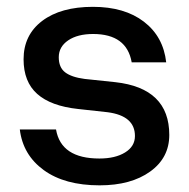

<svg xmlns="http://www.w3.org/2000/svg" viewBox="-20 -532 554 562"><path d="M295 -203.5 208.5 -213Q129 -221.5 89 -257Q49 -292.5 49 -358.5Q49 -429.5 103.5 -470.8Q158 -512 252 -512Q344.5 -512 401.2 -468.5Q458 -425 466.5 -349.5H365.5Q351 -432.5 252.5 -432.5Q207 -432.5 179.5 -413.8Q152 -395 152 -364.5Q152 -334.5 170.8 -320.2Q189.5 -306 227.5 -301L317.5 -291.5Q475.5 -274 475.5 -137Q475.5 -70 419.5 -29.8Q363.5 10.5 271.5 10.5Q169.5 10.5 108.2 -34Q47 -78.5 38 -153H144Q158.5 -68 271 -68Q317.5 -68 346.2 -85.8Q375 -103.5 375 -134Q375 -193 295 -203.5Z"/></svg>

Font: Overused Grotesk Medium
Style: Regular
Weight: 525
Version: Version 0.004